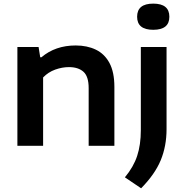

<svg xmlns="http://www.w3.org/2000/svg" viewBox="-20 -805 1016 1060"><path d="M76 0V-545.5H193L202 -489H209Q285.5 -554 398 -554Q461 -554 509.2 -530.8Q557.5 -507.5 584.5 -457Q611.5 -406.5 611.5 -325V0H469.5V-318.5Q469.5 -383 440.8 -408.8Q412 -434.5 360.5 -434.5Q323.5 -434.5 285 -420.8Q246.5 -407 218 -377.5V0ZM759 234.5 669.5 174Q717 117 737.2 55.8Q757.5 -5.5 757.5 -87V-545.5H899.5V-92Q899.5 1.5 867.5 79.2Q835.5 157 759 234.5ZM826 -640.5Q737 -640.5 737 -712.5Q737 -785 826 -785Q915 -785 915 -712.5Q915 -640.5 826 -640.5Z"/></svg>

Font: Encode Sans Expanded Expanded SemiBold
Style: Regular
Weight: 600
Width: 7
Designer: Multiple Designers
Foundry: Impallari Type
Version: Version 3.000; ttfautohint (v1.8.3) -l 8 -r 50 -G 200 -x 14 